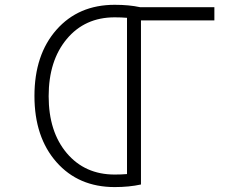

<svg xmlns="http://www.w3.org/2000/svg" viewBox="-20 -761 1040 792"><path d="M503.9 -43V-687.5Q481.4 -689.5 453.1 -689.5Q330.1 -689.5 255.4 -600.1Q180.7 -510.7 180.7 -364.3Q180.7 -217.8 255.4 -129.4Q330.1 -41 453.1 -41Q481.4 -41 503.9 -43ZM561.5 0Q512.7 10.7 453.1 10.7Q303.7 10.7 212.9 -92.3Q122.1 -195.3 122.1 -365.2Q122.1 -535.2 212.9 -638.2Q303.7 -741.2 453.1 -741.2Q512.7 -741.2 557.6 -731.4H864.3V-676.8H561.5Z"/></svg>

Font: Gen Shin Gothic Monospace Light
Style: Regular
Weight: 300
Designer: [Source Han Sans]
Ryoko NISHIZUKA  (kana & ideographs); Paul D. Hunt (Latin, Greek & Cyrillic); Wenlong ZHANG  (bopomofo
Version: Version 1.002.20150607